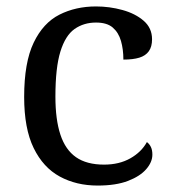

<svg xmlns="http://www.w3.org/2000/svg" viewBox="-20 -566 532 596"><path d="M283 10Q217 10 165.5 -18Q114 -46 84.5 -106.5Q55 -167 55 -265Q55 -372 84.5 -433.5Q114 -495 164.5 -520.5Q215 -546 278 -546Q320 -546 360 -535Q400 -524 426 -501.5Q452 -479 452 -444Q452 -421 442 -407Q432 -393 412.5 -387Q393 -381 363 -381Q363 -413 355.5 -439Q348 -465 330 -480.5Q312 -496 278 -496Q240 -496 211.5 -476Q183 -456 167.5 -406Q152 -356 152 -266Q152 -195 167.5 -148Q183 -101 216 -78Q249 -55 303 -55Q350 -55 384.5 -74.5Q419 -94 436 -125Q444 -119 448.5 -109.5Q453 -100 453 -86Q453 -63 434 -41Q415 -19 377.5 -4.5Q340 10 283 10Z"/></svg>

Font: Noto Serif Telugu
Style: Regular
Weight: 400
Designer: Jelle Bosma - Monotype Design Team
Foundry: Monotype Imaging Inc.
Version: Version 2.003